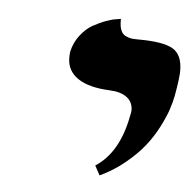

<svg xmlns="http://www.w3.org/2000/svg" viewBox="-35 -598 410 404"><g transform="rotate(5 169.5 -396.0)"><path d="M189 -230 178.2 -250Q227.5 -281.7 242.2 -360.8Q244.1 -368.7 244.1 -372.1Q244.1 -389.6 231.2 -399.4Q218.3 -409.2 194.8 -410.2Q150.4 -412.1 127.4 -427.7Q104 -443.4 104 -471.2Q104 -480 105 -484.9Q109.4 -503.9 121.1 -519Q132.8 -534.2 146.7 -542Q160.6 -549.8 174.1 -554.7Q187.5 -559.6 196.3 -560.5L205.1 -562V-558.1Q205.1 -545.4 208.5 -537.6Q211.9 -529.8 218.8 -526.6Q225.6 -523.4 231.2 -522.7Q236.8 -522 246.1 -522Q297.9 -522 318.4 -510Q338.9 -498 338.9 -463.9Q338.9 -448.7 332 -410.2Q329.1 -396 324 -380.6Q318.8 -365.2 307.9 -343.8Q296.9 -322.3 281.7 -303Q266.6 -283.7 242.4 -263.7Q218.3 -243.7 189 -230Z"/></g></svg>

Font: Linux Libertine G
Style: Bold Italic
Weight: 700
Italic angle: -11.5°
Designer: Philipp H. Poll
Foundry: Philipp H. Poll
Version: Version 4.1.0